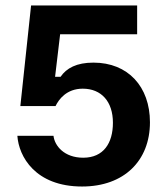

<svg xmlns="http://www.w3.org/2000/svg" viewBox="-20 -670 607 700"><path d="M279.2 10C432.5 10 526.7 -84.2 526.7 -224.2C526.7 -354.2 446.7 -441.7 320.8 -441.7C259.2 -441.7 222.5 -421.7 200.8 -390H180.8L199.2 -545H480V-650H93.3L54.2 -283.3H182.5C194.2 -307.5 222.5 -346.7 281.7 -346.7C350 -346.7 391.7 -299.2 391.7 -222.5C391.7 -148.3 357.5 -95 283.3 -95C214.2 -95 179.2 -138.3 175 -175H43.3C48.3 -100 108.3 10 279.2 10Z"/></svg>

Font: Familjen Grotesk GF
Style: Bold
Weight: 700
Designer: Anders Wikstroem, Jonas Baeckman, Matilda Gysing, Kristian Moeller
Foundry: Familjen STHLM AB
Version: Version 2.000; Beta; Release 4; Build 6